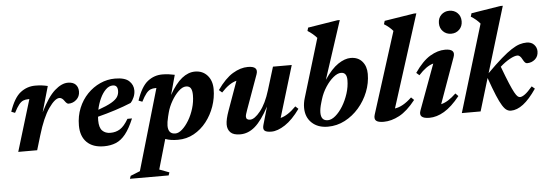

<svg xmlns="http://www.w3.org/2000/svg" viewBox="-57 -892 3783 1324"><g transform="rotate(-5 1835.0 -230.0)"><path d="M150 -356H142.5Q123 -356 107.8 -350Q92.5 -344 77.5 -325.5Q62.5 -307 43.5 -270L18 -280Q50.5 -375 96 -410Q141.5 -445 198 -445Q222.5 -445 241.5 -442.8Q260.5 -440.5 284.5 -435L233.5 -257Q284.5 -360.5 332.5 -403Q380.5 -445.5 424 -445.5Q460 -445.5 477.8 -427Q495.5 -408.5 495.5 -378.5Q495.5 -344.5 471.8 -322.8Q448 -301 416 -301Q405 -301 390 -323Q375 -345.5 356.5 -345.5Q326 -345.5 282.5 -283.5Q239 -221.5 203 -100L173 0H42Z M843.5 -161.5Q815 -93 784.5 -55Q754 -17 717.5 -2Q681 13 635 13Q558 13 516.2 -28.5Q474.5 -70 474.5 -144.5Q474.5 -210 497.2 -265.2Q520 -320.5 559 -360.8Q598 -401 647.2 -423.2Q696.5 -445.5 750 -445.5Q818 -445.5 847.2 -418.5Q876.5 -391.5 876.5 -352.5Q876.5 -329 867.2 -306.8Q858 -284.5 843 -268.5Q792 -247.5 732 -228.2Q672 -209 611 -193.5Q610 -180.5 610 -168Q610 -118 631 -96.8Q652 -75.5 687 -75.5Q725 -75.5 754 -93.8Q783 -112 812 -161.5ZM731 -399.5Q705 -399.5 682.2 -377.2Q659.5 -355 642.8 -319Q626 -283 617.5 -241Q678 -262.5 709.8 -281Q741.5 -299.5 753 -318.2Q764.5 -337 764.5 -360Q764.5 -399.5 731 -399.5Z M1068 231.5 1061 252H793L800 232L866 205.5L1029.5 -356H1023.5Q1004 -356 988.8 -350Q973.5 -344 958.5 -325.5Q943.5 -307 924.5 -270L899 -280Q931.5 -375.5 976.5 -410.5Q1021.5 -445.5 1077.5 -445.5Q1102 -445.5 1120.8 -443Q1139.5 -440.5 1163.5 -435.5L1126 -299Q1169 -375.5 1213 -410.5Q1257 -445.5 1304 -445.5Q1357 -445.5 1389.5 -409Q1422 -372.5 1422 -313.5Q1422 -253.5 1401.8 -195.2Q1381.5 -137 1344.8 -90Q1308 -43 1257.5 -15Q1207 13 1146.5 13Q1095 13 1059.5 -0.5L1000 206ZM1092.5 -152Q1087.5 -131 1085.2 -116Q1083 -101 1083 -90Q1083 -32 1132.5 -32Q1155 -32 1179.8 -53.8Q1204.5 -75.5 1226.5 -112Q1248.5 -148.5 1262.2 -193.5Q1276 -238.5 1276 -285.5Q1276 -316.5 1266.5 -332.5Q1257 -348.5 1233 -348.5Q1209 -348.5 1181.8 -322.8Q1154.5 -297 1132 -257.8Q1109.5 -218.5 1099.5 -179.5Z M1742 -36.5 1778 -162Q1728 -68.5 1680.8 -27.8Q1633.5 13 1578 13Q1531 13 1510.5 -7.8Q1490 -28.5 1490 -62.5Q1490 -97.5 1511.5 -157L1583.5 -357.5Q1533.5 -345 1478.5 -285.5L1457.5 -304Q1511.5 -381 1565 -413.2Q1618.5 -445.5 1670 -445.5Q1745.5 -445.5 1725.5 -389.5L1640 -152.5Q1633.5 -134 1630.2 -123.2Q1627 -112.5 1627 -105Q1627 -82 1654.5 -82Q1685.5 -82 1726 -132.5Q1766.5 -183 1794 -273L1843 -432.5H1973L1865 -75.5Q1889.5 -81.5 1916.2 -98.8Q1943 -116 1972.5 -146L1992.5 -127.5Q1941 -55.5 1888.8 -21.2Q1836.5 13 1794 13Q1759 13 1746.8 1.8Q1734.5 -9.5 1742 -36.5Z M2165 -603.5Q2139.5 -633 2101.5 -657L2108 -679.5L2313.5 -712.5H2330L2198.5 -310Q2248 -383.5 2294.5 -414.5Q2341 -445.5 2381.5 -445.5Q2432.5 -445.5 2461.2 -412.2Q2490 -379 2490 -326Q2490 -262.5 2466.2 -202.2Q2442.5 -142 2400.2 -93.2Q2358 -44.5 2302.8 -15.8Q2247.5 13 2184.5 13Q2115.5 13 2073.8 -26.5Q2032 -66 2032 -131.5Q2032 -164 2042.5 -198ZM2153.5 -157Q2141 -115.5 2141 -87.5Q2141 -31.5 2188 -31.5Q2213.5 -31.5 2241.2 -55Q2269 -78.5 2292.8 -117.2Q2316.5 -156 2331.5 -202.8Q2346.5 -249.5 2346.5 -295.5Q2346.5 -349 2306.5 -349Q2282 -349 2253 -325Q2224 -301 2198.8 -262.2Q2173.5 -223.5 2160 -179Z M2692 -605.5Q2669 -633.5 2631 -657L2638 -680L2843.5 -712.5H2860L2656 -72Q2711 -79 2773 -138L2792.5 -119Q2735 -46 2679.5 -16.5Q2624 13 2571 13Q2532 13 2518 -0.2Q2504 -13.5 2513.5 -43Z M3009 -631Q3009 -666.5 3031.5 -688.5Q3054 -710.5 3087.5 -710.5Q3121.5 -710.5 3144 -688.5Q3166.5 -666.5 3166.5 -631Q3166.5 -596.5 3144 -574Q3121.5 -551.5 3087.5 -551.5Q3054 -551.5 3031.5 -574Q3009 -596.5 3009 -631ZM2830 -43 2946 -357.5Q2920.5 -350.5 2895.8 -332.8Q2871 -315 2844 -285.5L2823.5 -303.5Q2877.5 -382 2930.8 -413.8Q2984 -445.5 3035 -445.5Q3110 -445.5 3089.5 -389.5L2976 -73.5Q3001 -79.5 3026.2 -95.5Q3051.5 -111.5 3080 -138.5L3099 -119Q3042.5 -48.5 2990.2 -17.8Q2938 13 2887.5 13Q2809 13 2830 -43Z M3458.5 -712.5 3320.5 -258Q3379 -316.5 3421.2 -353.2Q3463.5 -390 3495 -410.2Q3526.5 -430.5 3551.2 -438Q3576 -445.5 3599.5 -445.5Q3632.5 -445.5 3651 -425.5Q3669.5 -405.5 3669.5 -379Q3669.5 -344 3646.2 -323.8Q3623 -303.5 3591 -303.5Q3583.5 -303.5 3577 -309.8Q3570.5 -316 3562 -332Q3547 -362 3529 -362Q3508.5 -362 3475.8 -344Q3443 -326 3408 -295Q3435.5 -221 3454 -177Q3472.5 -133 3484.8 -111Q3497 -89 3505.5 -82Q3514 -75 3522 -75Q3536 -75 3556.5 -89.8Q3577 -104.5 3608.5 -141.5L3629 -124Q3581 -53.5 3537.2 -20.2Q3493.5 13 3451.5 13Q3436.5 13 3422.5 4.2Q3408.5 -4.5 3392.8 -29.5Q3377 -54.5 3357.2 -101.8Q3337.5 -149 3310.5 -225.5L3242.5 0H3112.5L3295 -603.5Q3270.5 -633.5 3232 -657L3239 -680L3441.5 -712.5Z"/></g></svg>

Font: Newsreader 16pt
Style: Bold Italic
Weight: 700
Italic angle: -17°
Designer: Hugues Gentile
Foundry: Production Type
Version: Version 1.003; ttfautohint (v1.8.3)